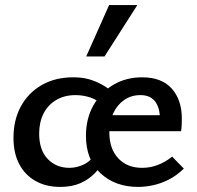

<svg xmlns="http://www.w3.org/2000/svg" viewBox="-20 -729 773 755"><path d="M217 6Q161 6 119.5 -17.5Q78 -41 55.5 -84Q33 -127 33 -187Q33 -257 62 -310.5Q91 -364 144 -394.5Q197 -425 268 -425Q303 -425 329.5 -417.5Q356 -410 380.5 -396.5Q405 -383 429 -362L384 -314Q366 -335 337 -345Q308 -355 277 -355Q233 -355 200.5 -335.5Q168 -316 151 -282Q134 -248 134 -204Q134 -139 167.5 -104Q201 -69 253 -69Q281 -69 309 -82Q337 -95 360 -130L397 -111Q379 -75 354 -49Q329 -23 295.5 -8.5Q262 6 217 6ZM523 6Q433 6 375.5 -47.5Q318 -101 318 -195Q318 -263 347.5 -315Q377 -367 426.5 -396Q476 -425 539 -425Q616 -425 655.5 -380.5Q695 -336 695 -263Q695 -250 694.5 -238Q694 -226 692 -213H609V-260Q609 -305 590 -330Q571 -355 532 -355Q496 -355 468.5 -336Q441 -317 425.5 -284Q410 -251 410 -208Q410 -144 445 -106.5Q480 -69 539 -69Q570 -69 599.5 -80Q629 -91 657 -113L703 -66Q674 -38 643 -22.5Q612 -7 581.5 -0.5Q551 6 523 6ZM369 -213 380 -276H680V-213ZM319 -507 409 -709H520L391 -507Z"/></svg>

Font: Ysabeau Infant SemiBold
Style: Regular
Weight: 600
Designer: Christian Thalmann (Catharsis Fonts)
Version: Version 2.002; featfreeze: ss01,ss02,lnum